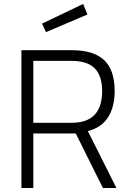

<svg xmlns="http://www.w3.org/2000/svg" viewBox="-20 -948 655 968"><path d="M88 -695H342Q451 -695 504.5 -645.5Q558 -596 558 -489Q558 -409 525 -357Q492 -305 423 -287L567 0H499L362 -275H148V0H88ZM342 -329Q495 -329 495 -489Q495 -566 457.5 -603.5Q420 -641 342 -641H148V-329ZM192 -829 399 -928 421 -875 212 -786Z"/></svg>

Font: Cairo Light
Style: Regular
Weight: 300
Designer: Mohamed Gaber, Accademia di Belle Arti di Urbino and others
Foundry: Kief Type Foundry, Accademia di Belle Arti di Urbino and others
Version: Version 3.011